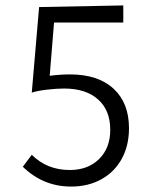

<svg xmlns="http://www.w3.org/2000/svg" viewBox="-20 -681 557 707"><path d="M124 -655 434 -661V-598H179L163 -402Q203 -407 238 -407Q341 -407 398 -354.5Q455 -302 455 -209Q455 -145 428.5 -96.5Q402 -48 353.5 -21Q305 6 242 6Q139 6 64 -67L97 -111Q153 -55 237 -55Q304 -55 345 -95.5Q386 -136 386 -203Q386 -275 341 -315Q296 -355 216 -355Q189 -355 154 -351Q119 -347 97 -340Z"/></svg>

Font: QiushuiShotai Bright
Style: Regular
Weight: 400
Designer: Christian Thalmann (Catharsis Fonts)
Version: Version 1.250;